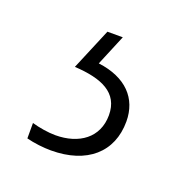

<svg xmlns="http://www.w3.org/2000/svg" viewBox="-60 -56 340 352"><g transform="rotate(20 110.0 120.0)"><path d="M184 143C184 98 155 67 100 60L125 0H95L61 81C114 84 150 99 150 143C150 187 116 211 70 211C56 211 38 208 24 204V234C39 238 58 240 72 240C142 240 184 203 184 143Z"/></g></svg>

Font: Noto Sans Lao UI ExtCond ExtLt
Style: Regular
Weight: 200
Width: 2
Designer: Monotype Design Team
Foundry: Monotype Imaging Inc.
Version: Version 2.000